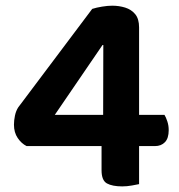

<svg xmlns="http://www.w3.org/2000/svg" viewBox="-20 -657 638 685"><path d="M44.9 -273.8 309 -625.3Q324.3 -630.2 344.4 -633.4Q364.5 -636.7 380.3 -636.7Q404.7 -636.7 426.7 -629.9Q448.7 -623 462.4 -606.4Q476.2 -589.8 476.2 -559.1V-247.2H566.8Q572 -239 576.9 -224.2Q581.9 -209.5 581.9 -192.7Q581.9 -163.7 568.5 -149.8Q555.2 -135.8 532.6 -135.8H476.2V-0.1Q467.9 1.6 450.6 4.8Q433.2 8 416.1 8Q380.8 8 361.5 -2.6Q342.3 -13.3 342.3 -49.6V-135.8H74.9Q56.3 -145.1 43.1 -164.7Q29.8 -184.4 29.8 -212.2Q29.8 -227.6 33.3 -244.3Q36.8 -261 44.9 -273.8ZM348 -247.2 348.6 -496.5H345.8L175.5 -247.2Z"/></svg>

Font: Baloo Bhaina 2
Style: Regular
Weight: 400
Designer: Yesha Goshar, Manish Minz, Shuchita Grover and Ek Type
Foundry: Ek Type
Version: Version 1.700